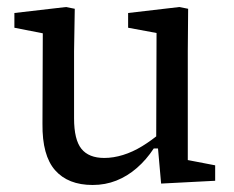

<svg xmlns="http://www.w3.org/2000/svg" viewBox="-20 -515 668 547"><path d="M244 12Q174 12 137 -30Q100 -72 101 -162L102 -448L133 -414L21 -436V-478L168 -495L193 -490L191 -369V-178Q191 -117 212 -91Q233 -65 277 -65Q303 -65 330.5 -73.5Q358 -82 385 -98.5Q412 -115 438 -137L446 -92H418Q397 -60 370 -36.5Q343 -13 311.5 -0.5Q280 12 244 12ZM439 8 429 -105 425 -106 426 -421 345 -436V-478L491 -495L516 -490L515 -369V-59L593 -44V0Z"/></svg>

Font: myMathFont
Style: Regular
Weight: 400
Designer: Ross Mills, John Hudson & Paul Hanslow, Tiro Typeworks Ltd; with prior portions MicroPress Inc., and Coen Hoffman. Math 
Foundry: Tiro Typeworks Ltd
Version: Version 2.13 b171